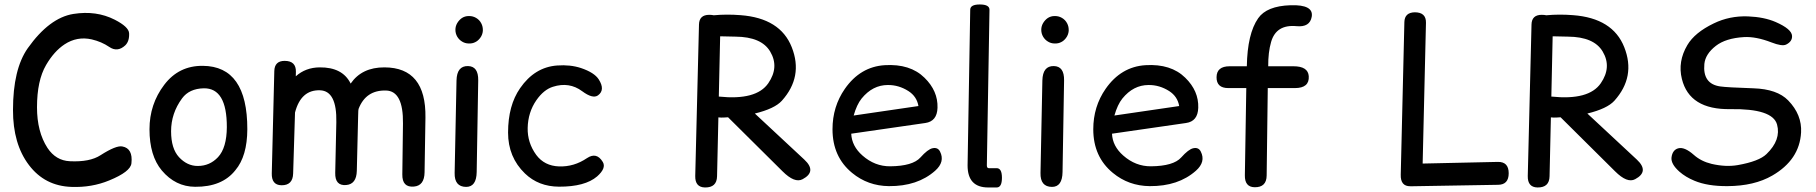

<svg xmlns="http://www.w3.org/2000/svg" viewBox="-20 -804 8050 851"><path d="M266.1 -607.4Q219.7 -576.7 184.1 -515.6Q144 -446.8 144 -328.6Q144 -219.7 190.4 -148.4Q227.5 -92.3 289.6 -89.4Q377.9 -85 425.8 -116.2Q495.1 -160.6 522.5 -154.8Q569.8 -146 562.5 -80.1Q558.6 -43 464.4 -4.4Q386.7 27.8 296.9 24.4Q178.7 20.5 108.4 -72.3Q37.1 -166 37.6 -316.9Q37.6 -497.1 103 -590.3Q198.7 -725.1 305.2 -742.2Q406.7 -758.3 488.3 -716.8Q550.3 -685.1 552.2 -657.2Q554.2 -621.6 535.2 -603Q500.5 -570.8 463.9 -596.2Q430.2 -619.1 386.7 -629.4Q321.8 -644 266.1 -607.4Z M882.8 -412.6Q818.8 -411.1 787.1 -368.2Q738.3 -301.8 738.3 -222.2Q738.3 -145.5 773.4 -107.4Q809.6 -68.4 856.4 -68.4Q909.7 -68.4 946.3 -107.4Q984.9 -148.9 985.4 -240.7Q985.8 -414.6 882.8 -412.6ZM878.9 -512.2Q1076.7 -510.7 1076.2 -231Q1075.7 -111.8 1023.4 -49.8Q964.8 24.9 844.7 23.9Q757.8 23.4 697.3 -48.3Q642.6 -113.3 642.6 -231Q642.6 -342.3 708 -428.2Q772.5 -513.2 878.9 -512.2Z M1241.7 -534.2Q1292.5 -534.2 1291.5 -485.8L1291 -465.8Q1334.5 -504.9 1397 -505.4Q1498.5 -506.3 1534.2 -433.6Q1584 -505.9 1684.1 -505.4Q1869.1 -504.9 1865.7 -282.7L1861.8 -40Q1860.8 19 1814.9 22.9Q1762.2 27.8 1763.2 -31.2L1766.1 -256.3Q1768.1 -400.9 1690.9 -402.8Q1601.6 -405.3 1569.3 -321.3Q1567.9 -319.8 1567.4 -291.5L1561.5 -46.9Q1560.1 12.2 1514.6 16.1Q1464.4 20.5 1465.8 -38.1L1470.7 -262.2Q1473.6 -401.4 1398.4 -403.8Q1314 -406.7 1287.6 -305.2L1279.3 -35.2Q1277.8 18.1 1227.1 17.1Q1183.1 16.1 1184.6 -36.1L1195.8 -488.8Q1196.8 -534.2 1241.7 -534.2Z M2057.6 -732.9Q2058.6 -732.9 2059.6 -732.9Q2076.2 -732.9 2090.3 -724.6Q2105.5 -715.8 2113.3 -700.2Q2120.1 -687 2120.1 -671.9Q2120.1 -669.4 2120.1 -667Q2118.7 -649.4 2107.9 -635.3Q2098.1 -622.6 2086.4 -617.2Q2074.2 -610.8 2059.1 -611.3Q2057.6 -611.3 2056.2 -611.3Q2041 -611.8 2028.3 -619.6Q2015.1 -627.4 2006.8 -641.1Q1998.5 -655.3 1998.5 -671.9Q1998.5 -687.5 2006.3 -701.2Q2014.6 -715.3 2027.3 -724.1Q2041 -732.9 2057.6 -732.9ZM2054.2 -511.2Q2100.6 -510.3 2099.6 -447.8L2092.8 -41.5Q2091.8 24.4 2045.9 24.4Q1993.7 23.9 1995.1 -37.6L2003.4 -447.3Q2004.9 -512.2 2054.2 -511.2Z M2581.5 -103Q2624.5 -131.8 2651.9 -85.9Q2668 -58.6 2626.5 -22Q2572.8 23.9 2457.5 23.4Q2366.7 22.9 2306.6 -35.2Q2231.9 -107.4 2231.9 -216.3Q2231.9 -336.4 2285.2 -413.1Q2349.6 -506.3 2449.2 -513.7Q2507.3 -518.1 2555.2 -502.4Q2614.3 -482.4 2633.8 -452.1Q2663.6 -405.3 2630.4 -381.3Q2607.4 -364.7 2560.1 -399.9Q2502.9 -442.4 2430.7 -419.4Q2390.1 -406.7 2357.4 -359.9Q2320.3 -306.2 2318.8 -236.8Q2317.4 -171.4 2356.9 -117.2Q2393.1 -68.8 2457.5 -66.4Q2523.9 -64 2581.5 -103Z M3537.6 -9.8Q3502.4 9.3 3448.2 -44.9L3207 -284.2Q3199.2 -283.7 3190.9 -283.2Q3176.3 -282.2 3164.1 -283.7L3158.2 -22.9Q3157.2 27.8 3104.5 26.9Q3060.5 25.9 3061.5 -23.9L3078.1 -695.3Q3079.1 -738.3 3123.5 -738.3Q3134.8 -738.3 3143.6 -736.3Q3200.7 -741.7 3262.2 -736.8Q3438.5 -723.6 3489.3 -594.7Q3541 -463.9 3445.3 -357.4Q3413.6 -322.3 3325.7 -300.8L3544.9 -96.7Q3601.6 -43.9 3537.6 -9.8ZM3171.9 -643.1 3166 -376Q3332.5 -358.4 3385.3 -435.1Q3434.6 -506.8 3393.6 -575.7Q3355 -640.6 3240.2 -641.6Q3206.1 -642.6 3171.9 -643.1Z M3752.9 -211.4Q3755.4 -156.2 3802.7 -114.7Q3857.4 -66.4 3925.8 -66.9Q4025.4 -67.9 4059.6 -106Q4092.3 -142.6 4113.3 -147Q4136.7 -151.9 4146.5 -132.3Q4169.4 -86.9 4125 -47.4Q4046.9 22 3919.9 21Q3826.7 20 3756.8 -37.6Q3669.9 -108.9 3669.9 -231Q3669.9 -331.5 3724.6 -410.2Q3793 -508.3 3901.4 -515.1Q4014.2 -522 4077.6 -459.5Q4137.7 -400.9 4135.3 -326.2Q4133.3 -266.1 4081.1 -258.8ZM3763.7 -292 4050.8 -334Q4043.5 -376.5 4006.3 -400.4Q3963.4 -427.7 3915 -427.2Q3847.7 -427.2 3798.8 -367.2Q3777.3 -340.3 3763.7 -292Z M4420.9 -16.1Q4420.9 26.9 4397.5 26.9H4359.9Q4268.6 26.9 4268.6 -70.8L4280.3 -760.7Q4280.3 -784.2 4322.8 -784.2Q4365.7 -784.2 4365.7 -760.7L4354 -70.8Q4354 -58.6 4362.8 -58.6H4397.5Q4420.9 -58.6 4420.9 -16.1Z M4654.3 -732.9Q4655.3 -732.9 4656.2 -732.9Q4672.9 -732.9 4687 -724.6Q4702.1 -715.8 4710 -700.2Q4716.8 -687 4716.8 -671.9Q4716.8 -669.4 4716.8 -667Q4715.3 -649.4 4704.6 -635.3Q4694.8 -622.6 4683.1 -617.2Q4670.9 -610.8 4655.8 -611.3Q4654.3 -611.3 4652.8 -611.3Q4637.7 -611.8 4625 -619.6Q4611.8 -627.4 4603.5 -641.1Q4595.2 -655.3 4595.2 -671.9Q4595.2 -687.5 4603 -701.2Q4611.3 -715.3 4624 -724.1Q4637.7 -732.9 4654.3 -732.9ZM4650.9 -511.2Q4697.3 -510.3 4696.3 -447.8L4689.5 -41.5Q4688.5 24.4 4642.6 24.4Q4590.3 23.9 4591.8 -37.6L4600.1 -447.3Q4601.6 -512.2 4650.9 -511.2Z M4908.7 -211.4Q4911.1 -156.2 4958.5 -114.7Q5013.2 -66.4 5081.5 -66.9Q5181.2 -67.9 5215.3 -106Q5248 -142.6 5269 -147Q5292.5 -151.9 5302.2 -132.3Q5325.2 -86.9 5280.8 -47.4Q5202.6 22 5075.7 21Q4982.4 20 4912.6 -37.6Q4825.7 -108.9 4825.7 -231Q4825.7 -331.5 4880.4 -410.2Q4948.7 -508.3 5057.1 -515.1Q5169.9 -522 5233.4 -459.5Q5293.5 -400.9 5291 -326.2Q5289.1 -266.1 5236.8 -258.8ZM4919.4 -292 5206.5 -334Q5199.2 -376.5 5162.1 -400.4Q5119.1 -427.7 5070.8 -427.2Q5003.4 -427.2 4954.6 -367.2Q4933.1 -340.3 4919.4 -292Z M5430.2 -510.3H5506.3Q5508.8 -654.8 5556.6 -723.1Q5594.2 -777.3 5699.7 -780.8Q5803.7 -784.2 5793.9 -729.5Q5785.6 -682.6 5727.1 -688Q5636.2 -696.8 5613.8 -617.7Q5600.6 -571.8 5601.1 -510.3H5712.9Q5777.8 -510.3 5780.8 -466.3Q5784.2 -413.6 5719.2 -413.6H5599.1L5594.2 -26.4Q5593.8 26.9 5540.5 25.9Q5496.6 24.9 5497.6 -27.3L5503.9 -413.6H5424.3Q5371.6 -413.6 5372.1 -461.9Q5372.6 -510.3 5430.2 -510.3Z M6231 21.5Q6187 22 6188.5 -29.8L6204.6 -706.1Q6205.6 -748.5 6250.5 -749.5Q6301.3 -749.5 6300.3 -703.1L6285.6 -79.1L6618.7 -86.4Q6667 -87.4 6667 -36.1Q6667 14.6 6620.1 15.1L6241.2 21.5Q6241.2 21.5 6231 21.5Z M7227.5 -9.8Q7192.4 9.3 7138.2 -44.9L6897 -284.2Q6889.2 -283.7 6880.9 -283.2Q6866.2 -282.2 6854 -283.7L6848.1 -22.9Q6847.2 27.8 6794.4 26.9Q6750.5 25.9 6751.5 -23.9L6768.1 -695.3Q6769 -738.3 6813.5 -738.3Q6824.7 -738.3 6833.5 -736.3Q6890.6 -741.7 6952.1 -736.8Q7128.4 -723.6 7179.2 -594.7Q7231 -463.9 7135.3 -357.4Q7103.5 -322.3 7015.6 -300.8L7234.9 -96.7Q7291.5 -43.9 7227.5 -9.8ZM6861.8 -643.1 6856 -376Q7022.5 -358.4 7075.2 -435.1Q7124.5 -506.8 7083.5 -575.7Q7044.9 -640.6 6930.2 -641.6Q6896 -642.6 6861.8 -643.1Z M7459 -604.5Q7491.7 -659.7 7575.7 -700.2Q7646 -734.4 7727.5 -731.4Q7799.3 -728.5 7850.1 -706.5Q7921.4 -675.3 7922.9 -645Q7924.3 -620.1 7896.5 -606.4Q7878.4 -597.7 7831.1 -616.2Q7762.7 -642.6 7710 -639.6Q7628.9 -634.8 7585 -600.6Q7538.6 -564.5 7534.2 -520.5Q7525.9 -432.1 7604.5 -420.9Q7634.3 -416.5 7752 -412.6Q7856.9 -409.2 7905.8 -358.9Q7967.3 -295.4 7962.9 -216.8Q7956.1 -95.7 7835.4 -25.9Q7755.4 20.5 7636.2 21Q7548.3 21.5 7490.2 -2.9Q7451.2 -19 7423.8 -43Q7384.8 -77.6 7388.7 -106.9Q7393.1 -139.2 7418 -146.5Q7445.8 -154.3 7487.3 -117.7Q7519.5 -88.9 7566.4 -77.6Q7629.9 -63 7682.6 -72.3Q7776.4 -88.9 7809.6 -121.1Q7875 -184.1 7856.4 -252Q7836.9 -323.2 7649.4 -320.3Q7468.3 -317.4 7434.6 -454.1Q7415.5 -531.2 7459 -604.5Z"/></svg>

Font: Comic Relief LRS
Style: Regular
Weight: 400
Designer: Jeff Davis
Foundry: Loudifier
Version: Version 1.0